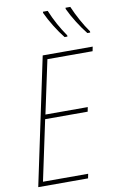

<svg xmlns="http://www.w3.org/2000/svg" viewBox="-102 -1008 661 1063"><g transform="rotate(-10 228.0 -476.0)"><path d="M328 -793V-800Q279 -870 245 -952H218V-945Q235 -908 261 -866Q287 -824 312 -793ZM456 -793V-800Q433 -832 410.5 -873Q388 -914 372 -952H345V-945Q362 -908 388.5 -866Q415 -824 440 -793ZM304 0 309 -25H55L127 -364H366L371 -389H133L197 -689H451L456 -714H175L24 0Z"/></g></svg>

Font: Noto Sans Display SemiCondensed Thin
Style: Italic
Weight: 250
Width: 4
Designer: Monotype Design team
Foundry: Monotype Imaging Inc.
Version: 1.000